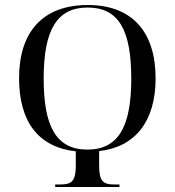

<svg xmlns="http://www.w3.org/2000/svg" viewBox="-20 -745 696 765"><path d="M200 0H456V-10H436C391 -10 375 -22 375 -86V-143C519 -159 600 -262 600 -433C600 -615 509 -725 330 -725C147 -725 56 -614 56 -434C56 -263 130 -159 282 -142V-86C282 -22 265 -10 220 -10H200ZM328 -149C203 -149 154 -243 154 -432C154 -626 207 -715 329 -715C453 -715 503 -625 503 -432C503 -242 453 -149 328 -149Z"/></svg>

Font: Noto Serif Display Condensed
Style: Regular
Weight: 400
Width: 3
Designer: Monotype Design Team
Foundry: Monotype Imaging Inc.
Version: Version 2.009